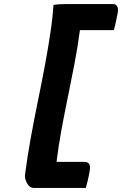

<svg xmlns="http://www.w3.org/2000/svg" viewBox="-20 -776 640 944"><path d="M402 148H145Q136 148 128 142.5Q120 137 114 127Q108 117 105 105.5Q102 94 103 83Q115 -9 131.5 -99.5Q148 -190 166.5 -280Q185 -370 202 -461Q219 -552 232 -643Q236 -671 238.5 -698.5Q241 -726 243 -752Q257 -754 271 -755Q285 -756 302 -756H536Q550 -756 556.5 -744Q563 -732 558 -709Q554 -686 549.5 -667Q545 -648 540 -628H373Q362 -545 346.5 -464Q331 -383 314.5 -303Q298 -223 283 -142.5Q268 -62 258 20H395Q412 20 418.5 30Q425 40 421 65Q417 88 412.5 107.5Q408 127 402 148Z"/></svg>

Font: Rec Mono Semicasual
Style: Bold Italic
Weight: 700
Italic angle: -10°
Version: Version 1.085; ttfautohint (v1.8.4.7-5d5b)